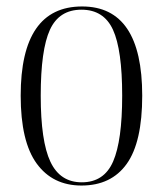

<svg xmlns="http://www.w3.org/2000/svg" viewBox="-20 -564 504 594"><path d="M232 10Q143 10 93.5 -58Q44 -126 44 -268Q44 -544 234 -544Q420 -544 420 -268Q420 -124 372 -57Q324 10 232 10ZM233 0Q302 0 330 -64.5Q358 -129 358 -268Q358 -410 329.5 -472Q301 -534 232 -534Q163 -534 134.5 -472Q106 -410 106 -268Q106 -127 136 -63.5Q166 0 233 0Z"/></svg>

Font: Noto Serif Display Condensed Light
Style: Regular
Weight: 300
Width: 3
Designer: Monotype Design Team
Foundry: Monotype Imaging Inc.
Version: Version 2.009